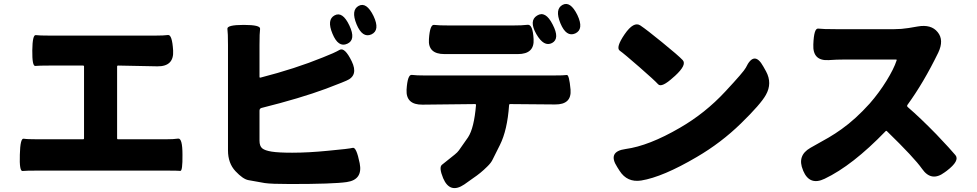

<svg xmlns="http://www.w3.org/2000/svg" viewBox="-20 -891 5020 987"><path d="M82 -96Q84 -181 101.5 -178Q119 -175 173 -175H407Q412 -175 412 -180V-549Q412 -554 407 -554H236Q178 -554 161.5 -552Q145 -550 146 -632Q147 -713 164 -710.5Q181 -708 236 -708H778Q822 -708 843.5 -711Q865 -714 870 -631Q875 -549 789 -550L587 -554Q582 -554 582 -549V-180Q582 -175 587 -175H832Q873 -175 895.5 -178.5Q918 -182 918 -96Q919 -11 907 -12.5Q895 -14 832 -14H173Q113 -14 96 -12Q79 -10 82 -96Z M1472 55Q1374 55 1341 50Q1299 43 1257 35Q1229 30 1190.5 -11Q1152 -52 1152 -118V-659Q1152 -722 1149 -742.5Q1146 -763 1233 -763Q1320 -763 1317 -742.5Q1314 -722 1314 -659V-496Q1314 -491 1319 -492Q1498 -538 1640 -596Q1699 -619 1725.5 -634.5Q1752 -650 1788 -576Q1824 -502 1760 -476L1736 -466Q1696 -450 1656 -435Q1524 -386 1324 -336Q1314 -333 1314 -322V-168Q1314 -140 1328 -128.5Q1342 -117 1377 -111.5Q1412 -106 1482 -106Q1565 -106 1666 -116Q1775 -126 1793.5 -131Q1812 -136 1829 -52Q1846 33 1762 45Q1693 55 1472 55ZM1765 -666Q1719 -645 1689 -718Q1659 -790 1700 -812Q1741 -834 1776 -760Q1811 -686 1765 -666ZM1889 -714Q1843 -694 1813 -766Q1783 -839 1824 -861Q1864 -882 1900 -809Q1935 -735 1889 -714Z M2367 57Q2293 107 2258 25Q2235 -31 2252 -44Q2285 -70 2317 -96Q2332 -108 2339 -118Q2363 -151 2386 -185Q2417 -232 2427 -351Q2427 -356 2422 -356L2152 -353Q2066 -352 2070 -430Q2075 -509 2097 -506Q2119 -503 2166 -503H2821Q2881 -503 2893.5 -505.5Q2906 -508 2913 -430Q2919 -353 2833 -354L2603 -356Q2597 -356 2597 -350Q2588 -222 2550 -146Q2531 -109 2513 -72Q2505 -54 2484 -34Q2451 -1 2412 25ZM2737 -716Q2698 -785 2741 -811Q2784 -838 2821 -765Q2859 -692 2818 -670Q2776 -648 2737 -716ZM2937 -719Q2891 -699 2861 -771Q2831 -844 2872 -866Q2912 -887 2948 -814Q2983 -740 2937 -719ZM2723 -690Q2728 -613 2642 -613H2265Q2179 -613 2185 -690Q2190 -766 2211.5 -763Q2233 -760 2295 -760H2612Q2665 -760 2692 -763.5Q2719 -767 2723 -690Z M3276 37Q3204 48 3165 -13L3153 -32Q3101 -112 3196 -125Q3315 -141 3475 -234Q3605 -309 3708 -420Q3804 -523 3814 -543Q3857 -634 3904 -549L3918 -524Q3951 -463 3917 -403Q3891 -356 3789 -256.5Q3687 -157 3562 -84Q3387 19 3276 37ZM3443 -495Q3381 -438 3363 -458Q3345 -478 3266.5 -546.5Q3188 -615 3166 -630.5Q3144 -646 3191 -715Q3238 -783 3272 -760Q3306 -737 3382 -675Q3467 -606 3489.5 -582Q3512 -558 3450 -501Z M4836 -5Q4768 46 4720 -23Q4680 -80 4539 -217Q4535 -220 4532 -216Q4362 -40 4219 28Q4142 65 4109 -13L4108 -16Q4076 -91 4146 -131L4240 -184Q4274 -204 4306 -227Q4378 -278 4451 -359Q4499 -414 4537 -475.5Q4575 -537 4589 -580Q4591 -585 4586 -585H4321Q4280 -585 4240 -582Q4157 -577 4161 -662Q4164 -747 4186 -744Q4208 -741 4280 -741H4576Q4614 -741 4651 -747L4698 -755Q4767 -767 4800 -726Q4834 -685 4803 -620Q4728 -466 4645 -352Q4641 -346 4646 -341Q4710 -286 4793 -201Q4868 -122 4891.5 -93.5Q4915 -65 4847 -13Z"/></svg>

Font: Resource Han Rounded TW Heavy
Style: Regular
Weight: 900
Designer: Cyano Hao (round all glyphs); Ryoko NISHIZUKA 西塚涼子 (kana, bopomofo & ideographs); Paul D. Hunt (Latin, Greek & Cyrillic)
Foundry: Cyano Hao
Version: 0.990